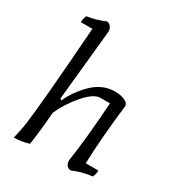

<svg xmlns="http://www.w3.org/2000/svg" viewBox="-189 -913 974 1050"><g transform="rotate(30 298.5 -387.5)"><path d="M57 -715Q57 -738 67 -758Q124 -766 178 -790Q192 -790 203 -777.5Q214 -765 214 -745L169 -297L179 -291Q210 -362 271 -421Q332 -480 409 -480Q446 -480 468 -470Q490 -460 494 -450L497 -440Q471 -219 466 -60H546Q546 -37 536 -17Q469 -9 415 15Q400 15 389.5 4Q379 -7 379 -30Q401 -170 417 -410H356Q316 -410 261 -347.5Q206 -285 172 -210Q162 -86 149 0Q100 15 55 15Q71 -52 75 -83Q94 -221 130 -715Z"/></g></svg>

Font: Kotta One
Style: Regular
Weight: 400
Designer: Ania Kruk
Foundry: Ania Kruk
Version: Version 1.001